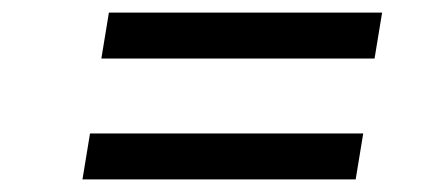

<svg xmlns="http://www.w3.org/2000/svg" viewBox="-20 -499 712 305"><path d="M141 -406 153 -479H587L575 -406ZM111 -214 123 -287H557L545 -214Z"/></svg>

Font: Bitter Thin Medium
Style: Italic
Weight: 500
Italic angle: -9°
Version: Version 3.021